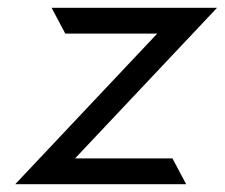

<svg xmlns="http://www.w3.org/2000/svg" viewBox="-20 -471 575 491"><path d="M456 0 421 -66H172L535 -451H112L147 -385H382L19 0Z"/></svg>

Font: Charger
Style: It
Weight: 400
Designer: Jasper
Foundry: Cannot Into Space Fonts
Version: Version 0.98